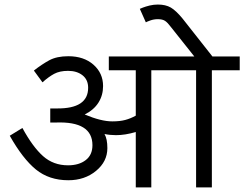

<svg xmlns="http://www.w3.org/2000/svg" viewBox="-20 -816 1064 836"><path d="M902.5 -510V0H833.8V-510H638.8V0H571.2V-241.2Q525 -227.5 485 -227.5Q458.8 -227.5 435 -232.5Q447.5 -211.2 447.5 -171.2Q447.5 -112.5 398.1 -71.9Q348.8 -31.2 277.5 -31.2Q193.8 -31.2 136.2 -78.1Q78.8 -125 22.5 -225L77.5 -258.8Q122.5 -176.2 167.5 -136.2Q212.5 -96.2 276.2 -96.2Q323.8 -96.2 353.1 -118.8Q382.5 -141.2 382.5 -183.8Q382.5 -288.8 222.5 -282.5H198.8V-343.8H227.5Q363.8 -342.5 363.8 -433.8Q363.8 -468.8 339.4 -488.1Q315 -507.5 276.2 -507.5Q240 -507.5 215.6 -494.4Q191.2 -481.2 165 -457.5L127.5 -508.8Q162.5 -536.2 195 -553.8Q227.5 -571.2 277.5 -571.2Q345 -571.2 386.9 -534.4Q428.8 -497.5 428.8 -441.2Q428.8 -401.2 408.8 -369.4Q388.8 -337.5 348.8 -317.5Q420 -287.5 468.8 -287.5Q502.5 -287.5 525.6 -293.8Q548.8 -300 571.2 -312.5V-510H453.8V-570H826.2L723.8 -698.8Q710 -717.5 698.8 -725Q687.5 -732.5 667.5 -732.5Q650 -732.5 634.4 -726.9Q618.8 -721.2 615 -718.8L588.8 -777.5Q591.2 -778.8 602.5 -783.1Q613.8 -787.5 631.2 -791.9Q648.8 -796.2 667.5 -796.2Q701.2 -796.2 723.8 -783.1Q746.2 -770 775 -735L905 -570H1023.8V-510Z"/></svg>

Font: Cambay
Style: Regular
Weight: 400
Designer: Pooja Saxena
Foundry: Pooja Saxena
Version: Version 1.181;PS 001.181;hotconv 1.0.70;makeotf.lib2.5.58329